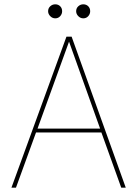

<svg xmlns="http://www.w3.org/2000/svg" viewBox="-20 -870 636 890"><path d="M33 0 288 -700H312L563 0H542L450 -256H147L54 0ZM300 -677 154 -274H444ZM236 -785Q223 -785 213 -795Q203 -805 203 -818Q203 -832 213 -841Q223 -850 236 -850Q250 -850 259 -841Q268 -832 268 -818Q268 -805 259 -795Q250 -785 236 -785ZM366 -785Q353 -785 343 -795Q333 -805 333 -818Q333 -832 343 -841Q353 -850 366 -850Q380 -850 389 -841Q398 -832 398 -818Q398 -805 389 -795Q380 -785 366 -785Z"/></svg>

Font: DM Sans Thin
Style: Regular
Weight: 100
Designer: Colophon Foundry, Jonny Pinhorn
Foundry: Colophon Foundry
Version: Version 4.004; ttfautohint (v1.8.4.7-5d5b)